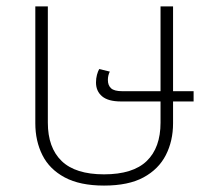

<svg xmlns="http://www.w3.org/2000/svg" viewBox="-20 -568 670 598"><path d="M304 10Q229 10 181.5 -15.5Q134 -41 112 -85Q90 -129 90 -184V-548H129V-186Q129 -108 172 -66.5Q215 -25 304 -25Q394 -25 437 -66.5Q480 -108 480 -186V-252H357Q317 -252 298 -268Q279 -284 279 -311Q279 -324 282 -335Q285 -346 289 -353L322 -345Q316 -333 316 -319Q316 -302 326 -293Q336 -284 360 -284H480V-548H519V-284H583V-252H519V-184Q519 -129 496.5 -85Q474 -41 427 -15.5Q380 10 304 10Z"/></svg>

Font: Noto Sans Thai ExtraLight
Style: Regular
Weight: 200
Designer: Monotype Design Team
Foundry: Monotype Imaging Inc.
Version: Version 2.001; ttfautohint (v1.8.4.7-5d5b)